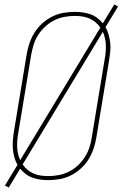

<svg xmlns="http://www.w3.org/2000/svg" viewBox="-20 -796 547 857"><path d="M19 41 2 32 58 -60Q49 -76 44 -94Q39 -112 37.5 -131Q36 -150 37.5 -169.5Q39 -189 42 -208L99 -553Q103 -578 111.5 -603Q120 -628 134 -650.5Q148 -673 168.5 -691.5Q189 -710 213 -722Q237 -734 263 -738.5Q289 -743 314 -743Q332 -743 350 -740.5Q368 -738 384.5 -732Q401 -726 414.5 -715.5Q428 -705 439 -692L490 -776L507 -767L451 -675Q460 -659 465 -641Q470 -623 472 -604Q474 -585 472 -565.5Q470 -546 467 -527L410 -182Q406 -157 397.5 -132Q389 -107 375 -84.5Q361 -62 340.5 -43.5Q320 -25 296 -13Q272 -1 246 3.5Q220 8 195 8Q177 8 159 5.5Q141 3 124.5 -3Q108 -9 94.5 -19.5Q81 -30 70 -43ZM70 -81 428 -673Q419 -686 406.5 -696.5Q394 -707 379 -713.5Q364 -720 347.5 -722.5Q331 -725 313 -725Q291 -725 267 -720.5Q243 -716 221.5 -705Q200 -694 181.5 -677Q163 -660 150 -639.5Q137 -619 130 -596Q123 -573 119 -550L62 -205Q59 -189 57.5 -173Q56 -157 56.5 -141Q57 -125 60.5 -110Q64 -95 70 -81ZM196 -10Q218 -10 242 -14.5Q266 -19 288 -30Q310 -41 328 -58Q346 -75 359 -95.5Q372 -116 379.5 -139Q387 -162 390 -185L447 -530Q450 -546 451.5 -562Q453 -578 452.5 -594Q452 -610 448.5 -625Q445 -640 439 -654L81 -62Q90 -49 102.5 -38.5Q115 -28 130 -21.5Q145 -15 161.5 -12.5Q178 -10 196 -10Z"/></svg>

Font: Iosevka Thin Oblique
Style: Regular
Weight: 100
Italic angle: -9°
Monospace: yes
Designer: Belleve Invis
Foundry: Belleve Invis
Version: Version 32.5.0; ttfautohint (v1.8.4)